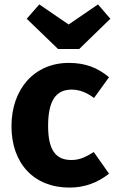

<svg xmlns="http://www.w3.org/2000/svg" viewBox="-20 -833 520 870"><path d="M291 -722 158 -813 101 -748 243 -611H339L480 -748L424 -813ZM292 -548C135 -548 32 -429 32 -261C32 -93 133 17 295 17C362 17 421 -4 474 -46L405 -144C364 -119 339 -108 303 -108C235 -108 198 -150 198 -262C198 -378 234 -427 305 -427C339 -427 373 -414 406 -389L474 -483C422 -527 365 -548 292 -548Z"/></svg>

Font: Fira Sans
Style: Bold
Weight: 700
Designer: Carrois Corporate & Edenspiekermann AG
Foundry: Carrois Corporate GbR & Edenspiekermann AG
Version: Version 4.203